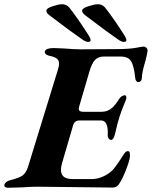

<svg xmlns="http://www.w3.org/2000/svg" viewBox="-75 -882 717 907"><path d="M-54 -10Q-53 -16 -45.5 -22Q-38 -28 -26 -31Q15 -41 32 -53.5Q49 -66 58 -96L198 -551Q204 -569 204 -581Q204 -597 193 -605.5Q182 -614 156 -619Q134 -625 137 -640Q143 -655 179 -655L228 -653Q278 -649 304 -649L469 -650Q535 -650 566.5 -656Q598 -662 604 -662Q611 -662 616.5 -656.5Q622 -651 622 -642Q622 -634 612 -594Q596 -542 595 -514Q595 -505 590 -499.5Q585 -494 579 -494Q574 -494 569.5 -498.5Q565 -503 564 -512Q558 -570 544.5 -592.5Q531 -615 494 -615H416Q390 -615 374.5 -599.5Q359 -584 347 -543L299 -379Q297 -371 297 -368Q297 -354 317 -354H408Q433 -355 451 -369.5Q469 -384 486 -412Q491 -421 499 -426.5Q507 -432 514 -432Q522 -432 522 -421Q522 -416 519 -408Q496 -353 489 -329Q480 -301 468 -248Q461 -221 450 -221Q443 -221 438 -228.5Q433 -236 434 -246Q437 -313 402 -313H302Q276 -313 270 -289L219 -114Q213 -95 213 -80Q213 -57 227 -46.5Q241 -36 270 -36H357Q398 -36 437 -62Q455 -74 469.5 -93.5Q484 -113 511 -155Q515 -161 519 -164.5Q523 -168 529 -168Q535 -168 537 -163Q539 -158 539 -145Q539 -128 521 -81.5Q503 -35 485 -9Q475 4 456 4L367 3Q130 0 102 0Q70 0 32 3Q-18 5 -38 5Q-47 5 -51.5 0.5Q-56 -4 -54 -10ZM353 -692V-694Q353 -699 345 -713Q291 -798 251 -848Q238 -862 218 -862Q203 -862 173.5 -852.5Q144 -843 144 -832Q144 -825 148 -820Q152 -815 161 -808Q266 -728 316 -694Q331 -684 341 -684Q353 -684 353 -692ZM522 -692V-694Q522 -699 514 -713Q460 -798 420 -848Q407 -862 387 -862Q372 -862 342.5 -852.5Q313 -843 313 -832Q313 -825 317 -820Q321 -815 330 -808Q435 -728 485 -694Q500 -684 510 -684Q522 -684 522 -692Z"/></svg>

Font: EB Garamond
Style: Bold Italic
Weight: 700
Italic angle: -17.2°
Designer: Georg Duffner and Octavio Pardo
Foundry: Georg Duffner
Version: Version 1.000